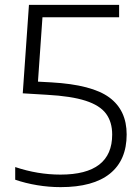

<svg xmlns="http://www.w3.org/2000/svg" viewBox="-20 -760 572 789"><path d="M229 9Q181 9 132.8 1Q84.5 -7 42.5 -21.5V-73.5Q135 -42.5 228.5 -42.5Q441 -42.5 441 -207Q441 -258.5 415.8 -292.8Q390.5 -327 331.8 -346Q273 -365 173 -370.5L73.5 -376.5L99 -740H469.5V-689H154.5L136 -424.5L191 -421.5Q358 -412 429.2 -359.5Q500.5 -307 500.5 -207.5Q500.5 -102 431.8 -46.5Q363 9 229 9Z"/></svg>

Font: Encode Sans SmExp Lt
Style: Regular
Weight: 300
Width: 6
Designer: Multiple Designers
Foundry: Impallari Type
Version: Version 3.002; ttfautohint (v1.8.3) -l 8 -r 50 -G 200 -x 14 